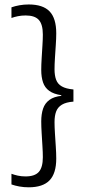

<svg xmlns="http://www.w3.org/2000/svg" viewBox="-20 -696 376 838"><path d="M30 -664V-617.5Q42 -622 57.8 -625.2Q73.5 -628.5 92 -628.5Q132 -628.5 149.5 -609Q167 -589.5 167 -545Q167 -525 165.2 -497.5Q163.5 -470 161.8 -441.5Q160 -413 160 -390.5Q160 -359.5 167.8 -336.5Q175.5 -313.5 194.8 -299.5Q214 -285.5 247.5 -280.5V-273L250 -278Q215.5 -274.5 195.8 -260Q176 -245.5 168 -221.8Q160 -198 160 -166Q160 -143.5 161.8 -114.8Q163.5 -86 165.2 -58.2Q167 -30.5 167 -10Q167 34.5 149.5 54.2Q132 74 91.5 74Q73 74 57.5 70.5Q42 67 30 62.5V109Q45.5 114.5 64.8 118Q84 121.5 105.5 121.5Q167 121.5 196.2 91.2Q225.5 61 225.5 -4Q225.5 -27.5 223.5 -56.5Q221.5 -85.5 219.8 -114Q218 -142.5 218 -163Q218 -190.5 225 -209.2Q232 -228 250 -239Q268 -250 300.5 -252.5V-305.5Q268 -308.5 250 -318.8Q232 -329 225 -347.8Q218 -366.5 218 -393.5Q218 -414.5 219.8 -442.5Q221.5 -470.5 223.5 -499.5Q225.5 -528.5 225.5 -550.5Q225.5 -616 196.5 -646.2Q167.5 -676.5 105.5 -676.5Q84 -676.5 64.8 -673Q45.5 -669.5 30 -664Z"/></svg>

Font: Anek Kannada Light
Style: Regular
Weight: 300
Designer: Vaishnavi Murthy, Maithili Shingre (Kannada) & Yesha Goshar (Latin)
Foundry: Ek Type
Version: Version 1.003